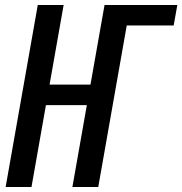

<svg xmlns="http://www.w3.org/2000/svg" viewBox="-20 -745 726 765"><path d="M130.5 -725H233.5L177.5 -408H340.5L396.5 -725H686.5L672 -643.5H485L371.5 0H268.5L326 -326H163L105.5 0H2.5Z"/></svg>

Font: JuliaMono MediumItalic
Style: Regular
Weight: 500
Italic angle: -9°
Monospace: yes
Designer: cormullion
Foundry: corm
Version: Version 0.049; ttfautohint (v1.8.4)